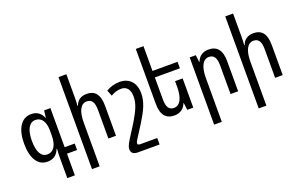

<svg xmlns="http://www.w3.org/2000/svg" viewBox="-111 -1238 3042 1951"><g transform="rotate(-20 1410.0 -262.5)"><path d="M338 235H420V1H529V-69H420V-492H352L343 -417H339C317 -471 276 -502 213 -502C104 -502 45 -399 45 -244C45 -84 104 10 207 10C272 10 314 -21 337 -81H342C339 -45 338 -8 338 13ZM230 -60C168 -60 129 -119 129 -243C129 -362 167 -431 234 -431C302 -431 338 -375 338 -273V-229C338 -120 299 -60 230 -60Z M690 -760H605V235H688V-240C688 -363 725 -430 789 -430C841 -430 868 -395 868 -309V0H950V-325C950 -451 899 -502 815 -502C749 -502 710 -471 691 -419H686C689 -447 690 -475 690 -503Z M1336 235V165H1152C1131 165 1125 158 1125 146C1125 136 1132 122 1145 102L1231 -33C1300 -145 1339 -224 1339 -320C1339 -431 1275 -502 1172 -502C1116 -502 1066 -487 1024 -461L1049 -398C1087 -420 1123 -431 1162 -431C1219 -431 1255 -391 1255 -315C1255 -238 1226 -175 1162 -66L1068 82C1040 130 1030 150 1030 177C1030 214 1053 235 1101 235Z M1786 -316H1704V-252C1704 -130 1665 -64 1602 -64C1552 -64 1524 -97 1524 -183V-422H1795V-492H1524V-760H1441V-167C1441 -42 1493 10 1581 10C1644 10 1687 -23 1707 -76H1711L1721 0H1786Z M1926 235H2009V-240C2009 -363 2047 -430 2110 -430C2161 -430 2189 -395 2189 -310V0H2271V-325C2271 -451 2219 -502 2131 -502C2068 -502 2025 -470 2005 -416H2001L1992 -492H1926Z M2493 -760H2408V235H2491V-240C2491 -363 2528 -430 2592 -430C2644 -430 2671 -395 2671 -309V0H2753V-325C2753 -451 2702 -502 2618 -502C2552 -502 2513 -471 2494 -419H2489C2492 -447 2493 -475 2493 -503Z"/></g></svg>

Font: Noto Sans Armenian Condensed
Style: Regular
Weight: 400
Width: 3
Designer: Monotype Design Team
Foundry: Monotype Imaging Inc.
Version: Version 2.008